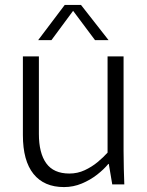

<svg xmlns="http://www.w3.org/2000/svg" viewBox="-20 -749 597 780"><path d="M240 11Q159 11 116 -42.5Q73 -96 73 -200V-520H138V-205Q138 -127 168 -85.5Q198 -44 262 -44Q295 -44 324 -57.5Q353 -71 376.5 -90.5Q400 -110 417 -129V-520H482V-136Q482 -96 483 -63.5Q484 -31 485 0H436L422 -83H420Q402 -61 374.5 -39.5Q347 -18 312.5 -3.5Q278 11 240 11ZM135 -586 243 -729H309L421 -586H366L277 -705L189 -586Z"/></svg>

Font: Murecho Light
Style: Regular
Weight: 300
Designer: Neil Summerour
Foundry: Positype
Version: Version 1.010; ttfautohint (v1.8.3)